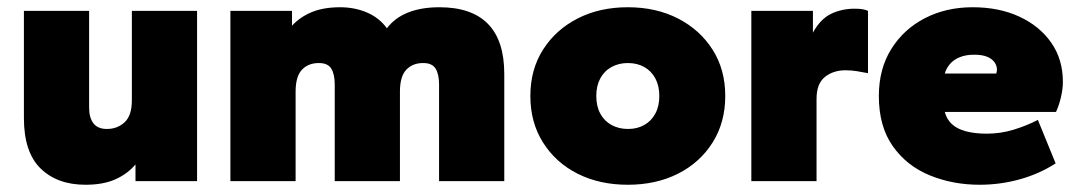

<svg xmlns="http://www.w3.org/2000/svg" viewBox="-20 -500 2980 530"><path d="M216 10Q138 10 92 -35Q46 -80 46 -174V-470H226V-203Q226 -175 238 -159.5Q250 -144 275 -144Q304 -144 324 -162.5Q344 -181 344 -223V-470H524V0H354V-46Q332 -20 298.5 -5Q265 10 216 10Z M616 0V-470H786V-429Q808 -453 840.5 -466.5Q873 -480 919 -480Q959 -480 993 -465.5Q1027 -451 1048 -422Q1070 -451 1106.5 -465.5Q1143 -480 1193 -480Q1282 -480 1327 -434Q1372 -388 1372 -296V0H1192V-267Q1192 -295 1182.5 -310.5Q1173 -326 1148 -326Q1119 -326 1101.5 -307.5Q1084 -289 1084 -247V0H904V-267Q904 -295 894.5 -310.5Q885 -326 860 -326Q831 -326 813.5 -307.5Q796 -289 796 -247V0Z M1713 10Q1635 10 1574.5 -20.5Q1514 -51 1479 -106.5Q1444 -162 1444 -235Q1444 -308 1479 -363Q1514 -418 1574.5 -449Q1635 -480 1713 -480Q1791 -480 1851.5 -449Q1912 -418 1947 -363Q1982 -308 1982 -235Q1982 -162 1947 -106.5Q1912 -51 1851.5 -20.5Q1791 10 1713 10ZM1714 -144Q1739 -144 1758.5 -155Q1778 -166 1789 -186.5Q1800 -207 1800 -235Q1800 -263 1789 -283.5Q1778 -304 1758.5 -315Q1739 -326 1713 -326Q1688 -326 1668 -315Q1648 -304 1637 -283.5Q1626 -263 1626 -235Q1626 -207 1637 -186.5Q1648 -166 1668 -155Q1688 -144 1714 -144Z M2054 0V-470H2224V-410Q2245 -448 2274.5 -462Q2304 -476 2339 -476Q2352 -476 2361 -474.5Q2370 -473 2376 -470V-298Q2361 -301 2345.5 -303.5Q2330 -306 2314 -306Q2280 -306 2257 -287.5Q2234 -269 2234 -227V0Z M2684 10Q2610 10 2546.5 -16Q2483 -42 2444.5 -96.5Q2406 -151 2406 -235Q2406 -310 2440.5 -365Q2475 -420 2533.5 -450Q2592 -480 2665 -480Q2738 -480 2794 -454Q2850 -428 2882 -382Q2914 -336 2914 -274Q2914 -254 2908.5 -231Q2903 -208 2895 -191H2588Q2593 -171 2607.5 -157.5Q2622 -144 2646.5 -137.5Q2671 -131 2704 -131Q2742 -131 2778 -142Q2814 -153 2845 -169L2894 -49Q2849 -20 2795 -5Q2741 10 2684 10ZM2588 -297H2730Q2731 -300 2731.5 -302.5Q2732 -305 2732 -307Q2732 -319 2725 -328.5Q2718 -338 2704.5 -343.5Q2691 -349 2669 -349Q2646 -349 2629 -342Q2612 -335 2602 -323Q2592 -311 2588 -297Z"/></svg>

Font: Gantari Black
Style: Regular
Weight: 900
Version: Version 1.000